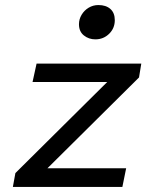

<svg xmlns="http://www.w3.org/2000/svg" viewBox="-20 -741 640 761"><path d="M31 0 41 -55 405 -416H109L125 -489H540L531 -434L168 -74H480L465 0ZM358 -585Q332 -585 312.5 -600.5Q293 -616 293 -645Q293 -665 303.5 -682.5Q314 -700 331.5 -710.5Q349 -721 370 -721Q400 -721 417.5 -705.5Q435 -690 435 -661Q435 -629 412.5 -607Q390 -585 358 -585Z"/></svg>

Font: Source Code Pro ExtraLight Medium
Style: Italic
Weight: 500
Italic angle: -11°
Monospace: yes
Version: Version 1.016;hotconv 1.0.116;makeotfexe 2.5.65601